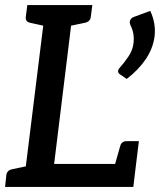

<svg xmlns="http://www.w3.org/2000/svg" viewBox="-20 -739 632 759"><path d="M72 0 161 -719H271L194 -91H518L507 0ZM428 -66 455 -161Q458 -172 464.5 -176.5Q471 -181 481 -181H529L518 -91ZM0 0 5 -46Q6 -56 12 -62Q18 -68 28 -70L99 -85L101 0ZM189 -719 167 -634 99 -649Q89 -651 85 -657Q81 -663 82 -673L88 -719ZM345 -719 339 -673Q338 -663 332 -657Q326 -651 316 -649L244 -634L243 -719ZM509 -672 574 -696Q586 -670 590 -645Q594 -620 591 -595Q585 -548 556.5 -505.5Q528 -463 481 -427L453 -446Q446 -451 447 -459Q447 -463 449.5 -466.5Q452 -470 454 -472Q471 -491 488 -516Q505 -541 508 -570Q510 -586 507.5 -603.5Q505 -621 495 -641Q494 -643 493.5 -646.5Q493 -650 493 -653Q495 -667 509 -672Z"/></svg>

Font: Aleo Medium
Style: Italic
Weight: 500
Italic angle: -7°
Designer: Alessio Laiso
Foundry: Alessio Laiso
Version: Version 2.001;gftools[0.9.29]